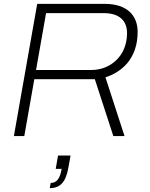

<svg xmlns="http://www.w3.org/2000/svg" viewBox="-20 -706 779 996"><path d="M52 0H106L158 -295H472L568 0H626L527 -305C608 -331 694 -398 694 -541C694 -625 640 -686 523 -686H173ZM167 -343 219 -638H517C599 -638 639 -599 639 -534C639 -414 551 -343 455 -343ZM238 270C293 270 322 238 335 162L346 101H281L269 170H300C291 221 274 243 243 243Z"/></svg>

Font: Archivo Thin
Style: Italic
Weight: 100
Italic angle: -10°
Designer: Hector Gatti
Foundry: Omnibus-Type
Version: Version 2.001